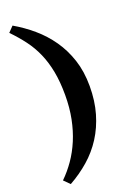

<svg xmlns="http://www.w3.org/2000/svg" viewBox="-170 -764 716 1037"><g transform="rotate(-20 187.5 -246.0)"><path d="M15 177Q52 141 83 96.5Q114 52 136.5 -1.5Q159 -55 171.5 -117.5Q184 -180 184 -253Q184 -329 172.5 -388.5Q161 -448 139.5 -497Q118 -546 86.5 -588Q55 -630 15 -671L45 -702Q102 -669 152.5 -626Q203 -583 241.5 -528Q280 -473 302.5 -405Q325 -337 325 -253Q325 -168 304.5 -97.5Q284 -27 247.5 30Q211 87 160 131.5Q109 176 48 210Z"/></g></svg>

Font: PTSerif
Style: Bold
Weight: 700
Designer: A.Korolkova, O.Umpeleva, V.Yefimov
Foundry: ParaType Ltd
Version: Version 1.000W OFL; ttfautohint (v1.2) -l 8 -r 50 -G 200 -x 